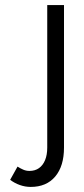

<svg xmlns="http://www.w3.org/2000/svg" viewBox="-20 -720 332 756"><path d="M166 -139V-700H232V-139ZM232 -139Q232 -66 197.5 -25Q163 16 101 16L96 -47Q118 -47 133.5 -58Q149 -69 157.5 -89.5Q166 -110 166 -139ZM49 -64Q60 -57 71.5 -52Q83 -47 96 -47L101 16Q79 16 58 8.5Q37 1 20 -12Z"/></svg>

Font: Akshar Light
Style: Regular
Weight: 300
Designer: Tall Chai
Foundry: Tall Chai
Version: Version 1.100